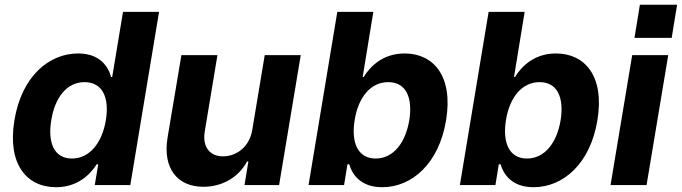

<svg xmlns="http://www.w3.org/2000/svg" viewBox="-20 -777 2862 806"><path d="M215.6 8.9C303.3 8.9 357.2 -41.9 386 -87.4H392.4L377.8 0H527L647.7 -727.3H496.4L451 -453.8H446.4C433.9 -498.2 399.1 -552.6 307.9 -552.6C187.9 -552.6 71.4 -459.5 40.5 -272C10.3 -89.5 90.6 8.9 215.6 8.9ZM282 -111.5C207.4 -111.5 179.3 -177.6 195.3 -272.7C210.6 -367.2 259.9 -432.2 334.9 -432.2C408.4 -432.2 440.3 -370 424.4 -272.7C408.4 -175.4 354.8 -111.5 282 -111.5Z M1039.1 -232.2C1027.3 -159.1 971.2 -120.7 916.9 -120.7C859.4 -120.7 829.2 -160.9 839.5 -225.1L892.8 -545.5H741.5L683.2 -198.2C662.6 -70.7 724.1 7.1 833.8 7.1C915.8 7.1 983.3 -35.2 1017 -99.1H1022.7L1006.4 0H1151.6L1242.5 -545.5H1091.3Z M1275.2 0H1424.4L1438.6 -87.4H1446C1459.5 -41.9 1496.4 8.9 1584.5 8.9C1708.8 8.9 1822.4 -89.5 1852.6 -272C1883.5 -459.5 1798.3 -552.6 1678.6 -552.6C1587.4 -552.6 1533.7 -498.2 1506.7 -453.8H1502.5L1547.2 -727.3H1396ZM1468.8 -272.7C1484.4 -370 1536.6 -432.2 1609.7 -432.2C1684.7 -432.2 1713.1 -367.2 1698.2 -272.7C1682.5 -177.6 1631.4 -111.5 1556.8 -111.5C1484 -111.5 1453.1 -175.4 1468.8 -272.7Z M1910.5 0H2059.7L2073.9 -87.4H2081.3C2094.8 -41.9 2131.7 8.9 2219.8 8.9C2344.1 8.9 2457.7 -89.5 2487.9 -272C2518.8 -459.5 2433.6 -552.6 2313.9 -552.6C2222.7 -552.6 2169 -498.2 2142 -453.8H2137.8L2182.5 -727.3H2031.2ZM2104 -272.7C2119.7 -370 2171.9 -432.2 2245 -432.2C2320 -432.2 2348.4 -367.2 2333.5 -272.7C2317.8 -177.6 2266.7 -111.5 2192.1 -111.5C2119.3 -111.5 2088.4 -175.4 2104 -272.7Z M2666.2 -757.1 2643.5 -617.9H2799.7L2822.4 -757.1ZM2543 0H2694.2L2785.2 -545.5H2633.9Z"/></svg>

Font: TID UI
Style: Bold Italic
Weight: 700
Italic angle: -9.39999°
Designer: The TID Project Authors
Foundry: Bakken & Bæck
Version: Version 1.001;hotconv 1.0.109;makeotfexe 2.5.65596